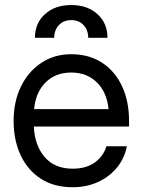

<svg xmlns="http://www.w3.org/2000/svg" viewBox="-20 -747 576 778"><path d="M274.4 11.7Q198.7 11.7 145.3 -22.9Q91.8 -57.6 63.5 -118.4Q35.2 -179.2 35.2 -256.8Q35.2 -335.4 64.9 -396.5Q94.7 -457.5 147.5 -492.4Q200.2 -527.3 268.6 -527.3Q340.3 -527.3 393.1 -493.2Q445.8 -459 474.4 -397.9Q502.9 -336.9 502.9 -256.8V-234.4H117.2Q120.1 -158.7 160.6 -111.1Q201.2 -63.5 274.4 -63.5Q329.6 -63.5 364.5 -88.9Q399.4 -114.3 411.1 -154.3H494.1Q484.4 -105 453.6 -67.6Q422.9 -30.3 376.7 -9.3Q330.6 11.7 274.4 11.7ZM118.2 -304.7H419.9Q413.1 -373 372.6 -413.1Q332 -453.1 268.6 -453.1Q205.1 -453.1 164.8 -413.1Q124.5 -373 118.2 -304.7ZM121.6 -593.8Q121.6 -653.3 162.4 -689.9Q203.1 -726.6 268.6 -726.6Q334 -726.6 374.8 -689.9Q415.5 -653.3 415.5 -593.8H337.4Q337.4 -625.5 318.4 -645.5Q299.3 -665.5 268.6 -665.5Q237.8 -665.5 218.8 -645.5Q199.7 -625.5 199.7 -593.8Z"/></svg>

Font: Inter Display
Style: Regular
Weight: 400
Designer: Rasmus Andersson
Foundry: rsms
Version: Version 4.000;git-37864ae